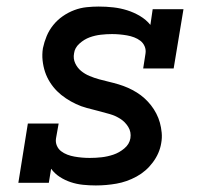

<svg xmlns="http://www.w3.org/2000/svg" viewBox="-20 -558 640 586"><path d="M272 8Q253 8 233.5 6Q214 4 196 -2Q178 -8 162.5 -18Q147 -28 136 -43L129 0H36L65 -181H159L151 -136Q149 -124 153.5 -113.5Q158 -103 166.5 -96.5Q175 -90 185.5 -86Q196 -82 207.5 -80Q219 -78 230.5 -77Q242 -76 254 -76Q272 -76 290 -78Q308 -80 326 -86Q344 -92 359.5 -105Q375 -118 378 -136Q381 -155 371.5 -170.5Q362 -186 347 -195.5Q332 -205 314.5 -210Q297 -215 279.5 -219.5Q262 -224 245 -228.5Q228 -233 212 -240.5Q196 -248 181 -258Q166 -268 154 -280Q142 -292 132.5 -307Q123 -322 117.5 -338.5Q112 -355 110 -373.5Q108 -392 111 -411Q115 -430 122.5 -448Q130 -466 142.5 -481.5Q155 -497 171.5 -508.5Q188 -520 206.5 -527Q225 -534 244 -536Q263 -538 281 -538Q304 -538 326 -535.5Q348 -533 368.5 -526.5Q389 -520 407.5 -509Q426 -498 439 -482L446 -530H540L510 -349H417L424 -394Q426 -406 421.5 -416.5Q417 -427 408.5 -433.5Q400 -440 389.5 -444Q379 -448 367.5 -450Q356 -452 344.5 -453Q333 -454 322 -454Q305 -454 287.5 -452Q270 -450 253.5 -444Q237 -438 222.5 -425Q208 -412 206 -395Q203 -379 209.5 -365Q216 -351 227.5 -341.5Q239 -332 253.5 -326Q268 -320 282.5 -316Q297 -312 312 -308.5Q327 -305 342 -300.5Q357 -296 370.5 -290Q384 -284 397 -276Q410 -268 421 -258Q432 -248 441 -236.5Q450 -225 457 -211.5Q464 -198 468 -183.5Q472 -169 473.5 -153Q475 -137 472 -121Q467 -90 446.5 -62.5Q426 -35 396.5 -19Q367 -3 335.5 2.5Q304 8 273 8Q273 8 272.5 8Q272 8 272 8Z"/></svg>

Font: Iosevka Curly Slab MdExObl
Style: Regular
Weight: 500
Width: 7
Italic angle: -9°
Monospace: yes
Designer: Belleve Invis
Foundry: Belleve Invis
Version: Version 11.1.0; ttfautohint (v1.8.3)